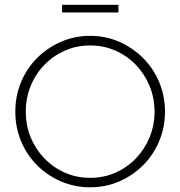

<svg xmlns="http://www.w3.org/2000/svg" viewBox="-20 -787 766 816"><path d="M362.5 9Q297.2 9 239.2 -16Q181.2 -41 137.5 -84.7Q93.8 -128.5 69.4 -187.2Q45.1 -245.8 45.1 -312.5Q45.1 -379.2 69.4 -437.8Q93.8 -496.5 137.5 -540.3Q181.2 -584 239.2 -609.4Q297.2 -634.7 363.2 -634.7Q429.2 -634.7 486.8 -609.4Q544.4 -584 588.2 -540.3Q631.9 -496.5 656.6 -437.8Q681.2 -379.2 681.2 -312.5Q681.2 -245.8 656.6 -187.2Q631.9 -128.5 588.2 -84.7Q544.4 -41 486.8 -16Q429.2 9 362.5 9ZM363.2 -31.2Q420.8 -31.2 470.5 -53.1Q520.1 -75 557.3 -113.5Q594.4 -152.1 615.6 -203.1Q636.8 -254.2 636.8 -312.5Q636.8 -370.8 615.6 -421.9Q594.4 -472.9 557.3 -511.5Q520.1 -550 470.5 -571.9Q420.8 -593.8 363.2 -593.8Q305.6 -593.8 255.9 -571.9Q206.2 -550 168.8 -511.5Q131.2 -472.9 110.4 -421.9Q89.6 -370.8 89.6 -312.5Q89.6 -254.2 110.4 -203.5Q131.2 -152.8 168.8 -113.9Q206.2 -75 255.9 -53.1Q305.6 -31.2 363.2 -31.2ZM243.8 -734V-766.7H483.3V-734Z"/></svg>

Font: Afacad Flux ExtraLight
Style: Regular
Weight: 250
Designer: Kristian Moeller
Foundry: Dicotype
Version: Version 1.100